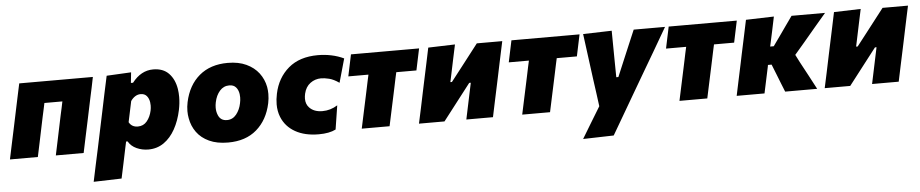

<svg xmlns="http://www.w3.org/2000/svg" viewBox="-48 -801 6145 1282"><g transform="rotate(-5 3024.5 -159.5)"><path d="M-7 0Q4 -52.5 14.5 -102Q25 -151.5 38.5 -214.5L49 -264.5Q60 -317 68.5 -357.2Q77 -397.5 84.2 -431.5Q91.5 -465.5 99 -500.5H592.5Q585.5 -465.5 578.5 -431.5Q571 -397.5 562.5 -357.2Q554 -317 543 -264.5L532.5 -214.5Q519 -151.5 508.5 -102Q498 -52.5 487 0H300.5Q311.5 -52.5 322 -102Q332.5 -151.5 345.5 -214.5L356 -264.5Q362 -291 366.8 -313.5Q371.5 -336 375.5 -355.5H255Q251 -336 246.2 -313.8Q241.5 -291.5 235.5 -265L225 -215Q212 -151.5 201.5 -102Q191 -52.5 180 0Z M537 197.5Q548 144.5 559.2 92.2Q570.5 40 584 -22.5L635 -264.5Q646.5 -321 659 -379.5Q671.5 -438 685 -500.5L849.5 -509L842 -438.5H856.5Q916 -515.5 997.5 -515.5Q1064.5 -515.5 1102.5 -475.8Q1140.5 -436 1151 -371Q1155 -345 1155 -317.5Q1155 -275.5 1145.5 -230Q1130.5 -159 1099.8 -103.8Q1069 -48.5 1023.8 -17Q978.5 14.5 920 14.5Q878.5 14.5 841.5 -2.2Q804.5 -19 786 -51.5H776L767.5 -12Q756 42.5 746 91Q736 139.5 724.5 192ZM863.5 -144.5Q901 -144.5 924.5 -173Q948 -201.5 957 -243.5Q960.5 -260.5 960.5 -277Q960.5 -288 959 -298.5Q955 -325 940.5 -341.8Q926 -358.5 900 -358.5Q880.5 -358.5 863.5 -347.8Q846.5 -337 833.5 -318L804 -178.5Q822.5 -144.5 863.5 -144.5Z M1454.5 14.5Q1380 14.5 1327.8 -9.8Q1275.5 -34 1245.2 -75.8Q1215 -117.5 1206 -170Q1201.5 -193.5 1201.5 -218Q1201.5 -247.5 1208 -278Q1232 -390 1306.5 -452.8Q1381 -515.5 1497.5 -515.5Q1569.5 -515.5 1621.5 -491.2Q1673.5 -467 1704.8 -425.8Q1736 -384.5 1746 -332.5Q1750 -309.5 1750 -285.5Q1750 -255 1743.5 -223.5Q1720 -113 1646.2 -49.2Q1572.5 14.5 1454.5 14.5ZM1460 -135.5Q1498 -135.5 1522.8 -166.2Q1547.5 -197 1556 -240Q1560.5 -260.5 1560.5 -279.5Q1560.5 -290.5 1559 -301Q1555 -329.5 1539.2 -347.2Q1523.5 -365 1495 -365Q1456.5 -365 1430.8 -335.8Q1405 -306.5 1395.5 -260.5Q1391.5 -241.5 1391.5 -224Q1391.5 -196.5 1401.5 -173.5Q1417.5 -135.5 1460 -135.5Z M2062.5 12.5Q1969 12.5 1905 -23.8Q1841 -60 1814.5 -126Q1799 -164.5 1799 -211Q1799 -244.5 1807 -282Q1829 -387 1903.8 -450.8Q1978.5 -514.5 2101.5 -514.5Q2148 -514.5 2192 -505.2Q2236 -496 2275 -477.5L2230 -318Q2193.5 -343.5 2162.8 -351Q2132 -358.5 2109.5 -358.5Q2069 -358.5 2037 -334.8Q2005 -311 1994.5 -265.5Q1990.5 -247.5 1990.5 -232Q1990.5 -195.5 2012.5 -172.5Q2043.5 -139.5 2100 -139.5Q2154.5 -139.5 2201.5 -169.5L2176.5 -9.5Q2133.5 12.5 2062.5 12.5Z M2351 0Q2362.5 -53.5 2373 -103Q2383.5 -152 2397 -215L2407.5 -264.5Q2413 -291 2417.8 -313.5Q2422.5 -336 2427 -355.5H2292L2322.5 -500.5H2779L2748.5 -355.5H2613.5Q2609 -336 2604.2 -313.5Q2599.5 -291 2594 -264.5L2583.5 -215Q2570 -152 2559.5 -103Q2549 -53.5 2537.5 0Z M2734.5 0Q2746 -52.5 2756.5 -102Q2766.5 -151 2780 -214.5L2790.5 -264Q2807.5 -343 2818.5 -395.5Q2829.5 -448 2840.5 -500.5L3020 -506Q3010 -459.5 3000.5 -414.5Q2991 -369.5 2977 -302.5L2967.5 -258H2978L3061.5 -365.5Q3113 -431.5 3166 -500.5H3336.5Q3329 -465.5 3321.8 -431.5Q3314.5 -397.5 3306 -357.2Q3297.5 -317 3286.5 -264L3276 -214.5Q3262.5 -151.5 3252 -102Q3241.5 -52 3230.5 0H3052Q3062.5 -49.5 3072 -95Q3081.5 -140 3093.5 -197L3103 -242H3092.5L3012.5 -138.5Q2986 -104 2959 -69.2Q2932 -34.5 2905.5 0Z M3426.5 0Q3438 -53.5 3448.5 -103Q3459 -152 3472.5 -215L3483 -264.5Q3488.5 -291 3493.2 -313.5Q3498 -336 3502.5 -355.5H3367.5L3398 -500.5H3854.5L3824 -355.5H3689Q3684.5 -336 3679.8 -313.5Q3675 -291 3669.5 -264.5L3659 -215Q3645.5 -152 3635 -103Q3624.5 -53.5 3613 0Z M3817.5 197.5Q3848 147 3880.5 93.2Q3913 39.5 3944 -11Q3938 -56 3932 -101Q3925.5 -146 3919.5 -191L3907.5 -281.5Q3900.5 -335 3893 -391Q3885.5 -446.5 3878.5 -500.5L4070.5 -506Q4071 -457 4071.5 -410.5Q4072 -363.5 4072.5 -315L4074 -194H4088L4138.5 -314Q4159 -362 4178 -407.5Q4197 -452.5 4217.5 -500.5H4427.5Q4404 -460 4382.5 -423Q4360.5 -385.5 4334.5 -340.5Q4308 -295.5 4271 -232.5L4188.5 -91.5Q4133 3.5 4094 70.5Q4055 137.5 4023 192Z M4480.5 0Q4492 -53.5 4502.5 -103Q4513 -152 4526.5 -215L4537 -264.5Q4542.5 -291 4547.2 -313.5Q4552 -336 4556.5 -355.5H4421.5L4452 -500.5H4908.5L4878 -355.5H4743Q4738.5 -336 4733.8 -313.5Q4729 -291 4723.5 -264.5L4713 -215Q4699.5 -152 4689 -103Q4678.5 -53.5 4667 0Z M4864 0Q4875 -52.5 4885.5 -102Q4896 -151 4909.5 -214.5L4921.5 -272.5Q4937 -345 4948 -396.5Q4959 -448 4970 -500.5L5157.5 -506Q5147 -456.5 5137 -408Q5126.5 -359.5 5115.5 -308.5H5139.5L5187.5 -376Q5209.5 -407.5 5231.5 -438.5Q5253.5 -469.5 5275.5 -500.5H5500Q5461 -454.5 5422.5 -409.5Q5384 -364 5345 -317.5L5277.5 -238.5L5304 -186.5Q5329 -140.5 5354 -93.5Q5378.5 -46.5 5403.5 0H5189Q5177.5 -28.5 5166 -57.2Q5154.5 -86 5143.5 -114.5L5114.5 -187.5H5090L5088 -176Q5078 -128.5 5069 -86.8Q5060 -45 5050.5 0Z M5454 0Q5465.5 -52.5 5476 -102Q5486 -151 5499.5 -214.5L5510 -264Q5527 -343 5538 -395.5Q5549 -448 5560 -500.5L5739.5 -506Q5729.5 -459.5 5720 -414.5Q5710.5 -369.5 5696.5 -302.5L5687 -258H5697.5L5781 -365.5Q5832.5 -431.5 5885.5 -500.5H6056Q6048.5 -465.5 6041.2 -431.5Q6034 -397.5 6025.5 -357.2Q6017 -317 6006 -264L5995.5 -214.5Q5982 -151.5 5971.5 -102Q5961 -52 5950 0H5771.5Q5782 -49.5 5791.5 -95Q5801 -140 5813 -197L5822.5 -242H5812L5732 -138.5Q5705.5 -104 5678.5 -69.2Q5651.5 -34.5 5625 0Z"/></g></svg>

Font: Heraclito ExtraBold
Style: Italic
Weight: 800
Italic angle: -12°
Designer: Kostas Bartsokas (font) & Cristiano Sobral (main changes)
Foundry: Kostas Bartsokas (font) & Cristiano Sobral (main changes)
Version: Version 1.00;July 8, 2020;FontCreator 13.0.0.2655 64-bit